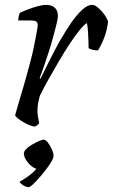

<svg xmlns="http://www.w3.org/2000/svg" viewBox="-20 -520 464 789"><path d="M124 0Q116 0 103 -5Q90 -10 77 -17.5Q64 -25 54 -33Q44 -41 42 -46Q46 -61 55.5 -93Q65 -125 78 -169.5Q91 -214 104 -264Q113 -296 119.5 -329Q126 -362 130.5 -386Q135 -410 135 -417Q135 -428 128 -432Q121 -436 108 -436H55Q55 -444 57 -452.5Q59 -461 61 -467Q78 -475 98 -482.5Q118 -490 137 -495Q156 -500 169 -500Q193 -500 205.5 -488Q218 -476 218 -454Q218 -445 212.5 -422Q207 -399 198.5 -368Q190 -337 179.5 -304Q169 -271 159 -243Q149 -215 143 -199L146 -196Q163 -230 183.5 -271.5Q204 -313 227 -353.5Q250 -394 273 -427Q296 -460 318 -480Q340 -500 358 -500Q368 -500 379 -491.5Q390 -483 400 -471.5Q410 -460 416.5 -448.5Q423 -437 424 -431Q420 -396 408.5 -366Q397 -336 383 -313Q371 -313 360.5 -315.5Q350 -318 344 -322Q344 -331 343.5 -350.5Q343 -370 341.5 -391.5Q340 -413 337 -425Q328 -421 309.5 -399Q291 -377 268.5 -343Q246 -309 223 -270Q200 -231 179 -193.5Q158 -156 144 -127Q140 -113 137 -97.5Q134 -82 134 -66Q134 -53 136 -40Q138 -27 141 -14Q139 -11 135.5 -7.5Q132 -4 124 0ZM98 249Q87 249 75.5 241.5Q64 234 60 227Q76 218 91.5 207.5Q107 197 119.5 184.5Q132 172 139 161L135 174Q124 174 110.5 163.5Q97 153 87.5 138Q78 123 78 111Q78 102 87.5 92.5Q97 83 111.5 74.5Q126 66 139.5 60Q153 54 159 54Q168 54 177 66Q186 78 193 93.5Q200 109 200 120Q200 129 191 144.5Q182 160 168 178Q154 196 140 212Q126 228 114.5 238.5Q103 249 98 249Z"/></svg>

Font: Texturina Medium 12pt Light
Style: Italic
Weight: 300
Italic angle: -11°
Version: Version 1.002